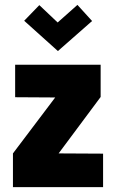

<svg xmlns="http://www.w3.org/2000/svg" viewBox="-20 -766 475 786"><path d="M357 -680 297 -746 216 -674 141 -745 79 -681 217 -557ZM392 -501H42V-368L206 -367L33 -138V0H402V-137L220 -138L392 -369Z"/></svg>

Font: Advent Pro ExtraBold
Style: Regular
Weight: 800
Designer: VivaRado, Andreas Kalpakidis
Foundry: VivaRado, Andreas Kalpakidis
Version: Version 3.000